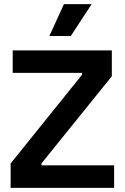

<svg xmlns="http://www.w3.org/2000/svg" viewBox="-20 -902 598 922"><path d="M31 0V-117L374 -543V-552H41V-660H517V-536L179 -117V-108H528V0ZM320 -729H217L287 -882H420Z"/></svg>

Font: Bricolage Grotesque 36pt SemiBold
Style: Regular
Weight: 600
Designer: Mathieu Triay
Foundry: Atelier Triay
Version: Version 1.001;gftools[0.9.33.dev8+g029e19f]